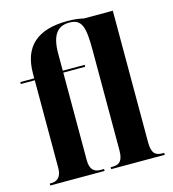

<svg xmlns="http://www.w3.org/2000/svg" viewBox="-113 -862 859 956"><g transform="rotate(-15 316.5 -384.5)"><path d="M28 0H308V-10H290C267 -10 236 -17 236 -75V-526H349V-536H236V-624C236 -718 267 -759 329 -759C394 -759 406 -716 406 -597V-81C406 -24 386 -10 352 -10H342V0H618V-10H610C574 -10 554 -24 554 -81V-760H405C379 -766 352 -769 322 -769C168 -769 89 -701 89 -561V-536H17V-526H89V-75C89 -17 55 -10 36 -10H28Z"/></g></svg>

Font: Noto Serif Display ExtraCondensed ExtraBold
Style: Regular
Weight: 800
Width: 2
Designer: Monotype Design Team
Foundry: Monotype Imaging Inc.
Version: Version 2.009